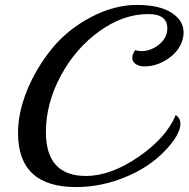

<svg xmlns="http://www.w3.org/2000/svg" viewBox="-20 -728 764 778"><path d="M716 -556Q700 -515 656.5 -487Q613 -459 566 -459Q544 -459 530 -468.5Q516 -478 516 -493Q516 -508 528 -525Q539 -521 553 -521Q592 -521 625 -548Q658 -575 658 -613Q658 -671 581 -671Q479 -671 382 -601Q285 -531 225.5 -419.5Q166 -308 166 -193Q166 -15 328 -15Q429 -15 542 -93Q655 -171 692 -262Q711 -249 711 -227Q711 -182 647 -115.5Q583 -49 486 -9.5Q389 30 288 30Q53 30 53 -189Q53 -272 90 -362.5Q127 -453 190 -530.5Q253 -608 347.5 -658Q442 -708 534 -708Q626 -708 675 -676.5Q724 -645 724 -596Q724 -578 716 -556Z"/></svg>

Font: Playball
Style: Regular
Weight: 400
Designer: Robert E. Leuschke
Foundry: Robert E. Leuschke
Version: Version 1.001